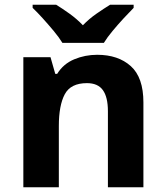

<svg xmlns="http://www.w3.org/2000/svg" viewBox="-20 -786 697 806"><path d="M388 -556Q476 -556 529 -508.5Q582 -461 582 -356V0H433V-319Q433 -378 412 -407.5Q391 -437 345 -437Q277 -437 252 -390.5Q227 -344 227 -257V0H78V-546H192L212 -476H220Q246 -518 291.5 -537Q337 -556 388 -556ZM242 -606Q228 -629 205.5 -656Q183 -683 159.5 -709Q136 -735 117 -753V-766H216Q242 -750 272 -728.5Q302 -707 328 -680Q354 -707 385 -728.5Q416 -750 442 -766H541V-753Q523 -735 499 -709Q475 -683 452.5 -656Q430 -629 416 -606Z"/></svg>

Font: Noto Sans Adlam Unjoined
Style: Bold
Weight: 700
Version: Version 3.001